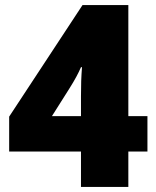

<svg xmlns="http://www.w3.org/2000/svg" viewBox="-20 -734 612 754"><path d="M298 0H484V-139H559V-278H484V-714H304L16 -276V-139H298ZM184 -278 251 -384C275 -422 287 -445 298 -470H302C299 -431 298 -402 298 -356V-278Z"/></svg>

Font: Noto Sans Tamil Black
Style: Regular
Weight: 900
Designer: Jelle Bosma - Monotype Design Team
Foundry: Monotype Imaging Inc.
Version: Version 2.004